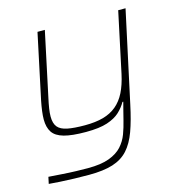

<svg xmlns="http://www.w3.org/2000/svg" viewBox="-106 -606 861 910"><g transform="rotate(-15 324.0 -151.0)"><path d="M220 208Q186 208 149 207Q112 206 79 204Q46 202 24 200L31 167Q61 169 96 171.5Q131 174 165 175Q199 176 223 176Q288 176 328 161Q368 146 390.5 121Q413 96 424.5 65Q436 34 444 1Q449 -21 455 -42.5Q461 -64 466 -85H462Q448 -60 425.5 -39Q403 -18 364 -5Q325 8 259 8Q190 8 151 -3Q112 -14 96 -38Q80 -62 80 -101Q80 -119 83 -142Q86 -165 91 -190L159 -510H195L128 -195Q122 -168 118.5 -145.5Q115 -123 115 -106Q115 -72 129.5 -54.5Q144 -37 176.5 -30.5Q209 -24 262 -24Q314 -24 352 -34.5Q390 -45 417.5 -68Q445 -91 463 -127Q481 -163 492 -214L555 -510H591L495 -65Q479 11 460 63Q441 115 412 147Q383 179 337 193.5Q291 208 220 208Z"/></g></svg>

Font: Saira SemiExpanded Thin
Style: Italic
Weight: 250
Width: 6
Italic angle: -12°
Designer: Hector Gatti with collaboration of the Omnibus-Type team
Foundry: Omnibus-Type
Version: Version 1.101